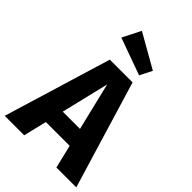

<svg xmlns="http://www.w3.org/2000/svg" viewBox="-289 -1061 1167 1167"><g transform="rotate(45 294.5 -477.5)"><path d="M393.2 -693.2 602.4 0H431.6L292.8 -575.2L154.8 0H-12.6L197.6 -693.2ZM383.6 -267.4 410.2 -150.2H175.6L202.2 -267.4ZM211.6 -954.8 430.6 -830.4 391 -751.4 152.2 -837.6Z"/></g></svg>

Font: Firava
Style: Regular
Weight: 400
Designer: Carrois Corporate & Edenspiekermann AG
Foundry: Greg Finn Gibson
Version: Version 5.000